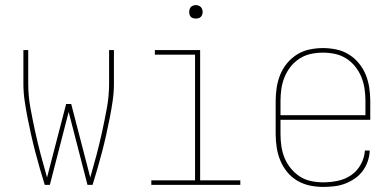

<svg xmlns="http://www.w3.org/2000/svg" viewBox="-20 -727 1540 755"><path d="M156 0Q146 -32 136.5 -65Q127 -98 118.5 -130.5Q110 -163 102.5 -196.5Q95 -230 88.5 -263Q82 -296 77 -330Q72 -364 72 -398V-530H91V-398Q91 -350 99.5 -303.5Q108 -257 118 -211Q128 -165 140 -119.5Q152 -74 165 -29L240 -318H260L335 -29Q348 -74 360 -119.5Q372 -165 382 -211Q392 -257 400.5 -303.5Q409 -350 409 -398V-530H428V-398Q428 -364 423 -330Q418 -296 411.5 -263Q405 -230 397.5 -196.5Q390 -163 381.5 -130.5Q373 -98 363.5 -65Q354 -32 344 0H324L250 -287L176 0Z M575 0V-18H747V-512H589V-530H767V-18H925V0ZM750 -654Q745 -654 739.5 -655.5Q734 -657 730.5 -660.5Q727 -664 725.5 -669.5Q724 -675 724 -680Q724 -685 725.5 -690.5Q727 -696 730.5 -699.5Q734 -703 739.5 -705Q745 -707 750 -707Q755 -707 760.5 -705Q766 -703 769.5 -699.5Q773 -696 775 -690.5Q777 -685 777 -680Q777 -675 775 -669.5Q773 -664 769.5 -660.5Q766 -657 760.5 -655.5Q755 -654 750 -654Z M1251 8Q1224 8 1198 2.5Q1172 -3 1149 -16.5Q1126 -30 1109 -51Q1092 -72 1082 -96.5Q1072 -121 1068 -147.5Q1064 -174 1064 -200V-330Q1064 -356 1068 -382.5Q1072 -409 1082 -433.5Q1092 -458 1109 -478.5Q1126 -499 1148.5 -513Q1171 -527 1197.5 -532.5Q1224 -538 1250 -538Q1276 -538 1302.5 -532.5Q1329 -527 1351.5 -513Q1374 -499 1391 -478.5Q1408 -458 1418 -433.5Q1428 -409 1432 -382.5Q1436 -356 1436 -330V-256H1083V-200Q1083 -176 1086.5 -152Q1090 -128 1099 -106Q1108 -84 1123.5 -65Q1139 -46 1159 -33Q1179 -20 1203 -15Q1227 -10 1251 -10Q1280 -10 1308.5 -16Q1337 -22 1360.5 -38Q1384 -54 1398.5 -80Q1413 -106 1415 -135H1434Q1433 -113 1426 -92.5Q1419 -72 1406 -54.5Q1393 -37 1374.5 -24.5Q1356 -12 1336 -4.5Q1316 3 1294 5.5Q1272 8 1251 8ZM1417 -274V-330Q1417 -354 1413.5 -378Q1410 -402 1401 -424Q1392 -446 1377 -465Q1362 -484 1341.5 -497Q1321 -510 1297.5 -515Q1274 -520 1250 -520Q1226 -520 1202.5 -515Q1179 -510 1158.5 -497Q1138 -484 1123 -465Q1108 -446 1099 -424Q1090 -402 1086.5 -378Q1083 -354 1083 -330V-274Z"/></svg>

Font: iosevka_custom_sans_ss08 Thin
Style: Regular
Weight: 100
Designer: Belleve Invis
Foundry: Belleve Invis
Version: Version 10.3.0; ttfautohint (v1.8.3)